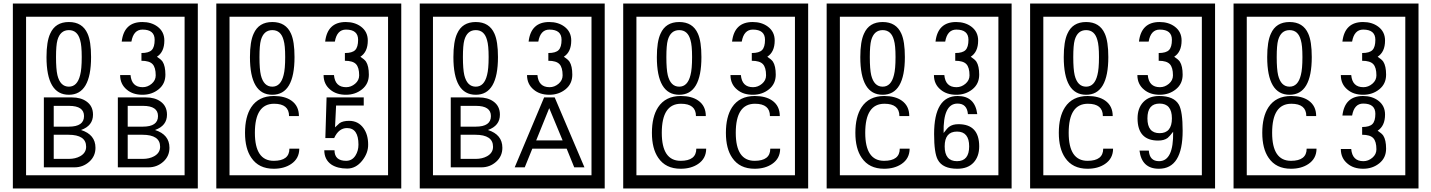

<svg xmlns="http://www.w3.org/2000/svg" viewBox="-20 -980 8125 1090"><path d="M1103 90H53V-960H1103ZM1028 15V-885H128V15ZM497 -656Q497 -442 371 -442Q244 -442 244 -656Q244 -744 265 -789Q294 -855 371 -855Q448 -855 477 -789Q497 -745 497 -656ZM444 -656Q444 -723 435 -752Q420 -809 371 -809Q322 -809 306 -752Q298 -723 298 -656Q298 -587 306 -553Q322 -488 371 -488Q419 -488 435 -554Q444 -587 444 -656ZM919 -556Q919 -504 880.5 -473Q842 -442 789 -442Q734 -442 700 -471Q662 -502 662 -554H721Q727 -485 790 -485Q818 -485 841 -504.5Q864 -524 864 -552Q864 -597 846 -616Q828 -635 783 -635V-679Q825 -679 841.5 -696Q858 -713 858 -754Q858 -812 789 -812Q738 -812 726 -744H671Q684 -855 788 -855Q839 -855 874 -829Q913 -800 913 -750Q913 -685 871 -658Q895 -642 903 -630Q919 -605 919 -556ZM522 -141Q522 -93 486.5 -61.5Q451 -30 403 -30H229V-427H388Q439 -427 471 -404Q508 -378 508 -329Q508 -266 440 -242Q522 -216 522 -141ZM457 -321Q457 -379 372 -379H285V-261H371Q457 -261 457 -321ZM469 -147Q469 -215 368 -215H285V-78H371Q408 -78 435 -93Q469 -112 469 -147ZM942 -141Q942 -93 906.5 -61.5Q871 -30 823 -30H649V-427H808Q859 -427 891 -404Q928 -378 928 -329Q928 -266 860 -242Q942 -216 942 -141ZM877 -321Q877 -379 792 -379H705V-261H791Q877 -261 877 -321ZM889 -147Q889 -215 788 -215H705V-78H791Q828 -78 855 -93Q889 -112 889 -147Z M2258 90H1208V-960H2258ZM2183 15V-885H1283V15ZM1652 -656Q1652 -442 1526 -442Q1399 -442 1399 -656Q1399 -744 1420 -789Q1449 -855 1526 -855Q1603 -855 1632 -789Q1652 -745 1652 -656ZM1599 -656Q1599 -723 1590 -752Q1575 -809 1526 -809Q1477 -809 1461 -752Q1453 -723 1453 -656Q1453 -587 1461 -553Q1477 -488 1526 -488Q1574 -488 1590 -554Q1599 -587 1599 -656ZM2074 -556Q2074 -504 2035.5 -473Q1997 -442 1944 -442Q1889 -442 1855 -471Q1817 -502 1817 -554H1876Q1882 -485 1945 -485Q1973 -485 1996 -504.5Q2019 -524 2019 -552Q2019 -597 2001 -616Q1983 -635 1938 -635V-679Q1980 -679 1996.5 -696Q2013 -713 2013 -754Q2013 -812 1944 -812Q1893 -812 1881 -744H1826Q1839 -855 1943 -855Q1994 -855 2029 -829Q2068 -800 2068 -750Q2068 -685 2026 -658Q2050 -642 2058 -630Q2074 -605 2074 -556ZM1679 -136Q1679 -80 1633 -49Q1593 -22 1534 -22Q1449 -22 1407 -84Q1371 -136 1371 -226Q1371 -317 1406 -371Q1448 -435 1535 -435Q1597 -435 1634 -409Q1677 -379 1677 -321H1621Q1621 -391 1536 -391Q1427 -391 1427 -226Q1427 -67 1534 -67Q1623 -67 1623 -136ZM2070 -160Q2071 -111 2035.5 -67Q2000 -23 1951 -23Q1896 -23 1861 -46Q1821 -74 1821 -127H1879Q1879 -67 1945 -67Q1979 -67 1998 -97Q2015 -124 2015 -159Q2015 -253 1950 -253Q1903 -253 1877 -196H1827L1834 -427H2045V-381H1888L1882 -257Q1895 -269 1908 -281Q1927 -294 1962 -294Q2014 -294 2044 -252Q2070 -215 2070 -160Z M3413 90H2363V-960H3413ZM3338 15V-885H2438V15ZM2807 -656Q2807 -442 2681 -442Q2554 -442 2554 -656Q2554 -744 2575 -789Q2604 -855 2681 -855Q2758 -855 2787 -789Q2807 -745 2807 -656ZM2754 -656Q2754 -723 2745 -752Q2730 -809 2681 -809Q2632 -809 2616 -752Q2608 -723 2608 -656Q2608 -587 2616 -553Q2632 -488 2681 -488Q2729 -488 2745 -554Q2754 -587 2754 -656ZM3229 -556Q3229 -504 3190.5 -473Q3152 -442 3099 -442Q3044 -442 3010 -471Q2972 -502 2972 -554H3031Q3037 -485 3100 -485Q3128 -485 3151 -504.5Q3174 -524 3174 -552Q3174 -597 3156 -616Q3138 -635 3093 -635V-679Q3135 -679 3151.5 -696Q3168 -713 3168 -754Q3168 -812 3099 -812Q3048 -812 3036 -744H2981Q2994 -855 3098 -855Q3149 -855 3184 -829Q3223 -800 3223 -750Q3223 -685 3181 -658Q3205 -642 3213 -630Q3229 -605 3229 -556ZM2832 -141Q2832 -93 2796.5 -61.5Q2761 -30 2713 -30H2539V-427H2698Q2749 -427 2781 -404Q2818 -378 2818 -329Q2818 -266 2750 -242Q2832 -216 2832 -141ZM2767 -321Q2767 -379 2682 -379H2595V-261H2681Q2767 -261 2767 -321ZM2779 -147Q2779 -215 2678 -215H2595V-78H2681Q2718 -78 2745 -93Q2779 -112 2779 -147ZM3298 -30H3240L3197 -136H3002L2959 -30H2902L3069 -427H3129ZM3174 -183 3098 -366 3024 -183Z M4568 90H3518V-960H4568ZM4493 15V-885H3593V15ZM3962 -656Q3962 -442 3836 -442Q3709 -442 3709 -656Q3709 -744 3730 -789Q3759 -855 3836 -855Q3913 -855 3942 -789Q3962 -745 3962 -656ZM3909 -656Q3909 -723 3900 -752Q3885 -809 3836 -809Q3787 -809 3771 -752Q3763 -723 3763 -656Q3763 -587 3771 -553Q3787 -488 3836 -488Q3884 -488 3900 -554Q3909 -587 3909 -656ZM4384 -556Q4384 -504 4345.5 -473Q4307 -442 4254 -442Q4199 -442 4165 -471Q4127 -502 4127 -554H4186Q4192 -485 4255 -485Q4283 -485 4306 -504.5Q4329 -524 4329 -552Q4329 -597 4311 -616Q4293 -635 4248 -635V-679Q4290 -679 4306.5 -696Q4323 -713 4323 -754Q4323 -812 4254 -812Q4203 -812 4191 -744H4136Q4149 -855 4253 -855Q4304 -855 4339 -829Q4378 -800 4378 -750Q4378 -685 4336 -658Q4360 -642 4368 -630Q4384 -605 4384 -556ZM3989 -136Q3989 -80 3943 -49Q3903 -22 3844 -22Q3759 -22 3717 -84Q3681 -136 3681 -226Q3681 -317 3716 -371Q3758 -435 3845 -435Q3907 -435 3944 -409Q3987 -379 3987 -321H3931Q3931 -391 3846 -391Q3737 -391 3737 -226Q3737 -67 3844 -67Q3933 -67 3933 -136ZM4409 -136Q4409 -80 4363 -49Q4323 -22 4264 -22Q4179 -22 4137 -84Q4101 -136 4101 -226Q4101 -317 4136 -371Q4178 -435 4265 -435Q4327 -435 4364 -409Q4407 -379 4407 -321H4351Q4351 -391 4266 -391Q4157 -391 4157 -226Q4157 -67 4264 -67Q4353 -67 4353 -136Z M5723 90H4673V-960H5723ZM5648 15V-885H4748V15ZM5117 -656Q5117 -442 4991 -442Q4864 -442 4864 -656Q4864 -744 4885 -789Q4914 -855 4991 -855Q5068 -855 5097 -789Q5117 -745 5117 -656ZM5064 -656Q5064 -723 5055 -752Q5040 -809 4991 -809Q4942 -809 4926 -752Q4918 -723 4918 -656Q4918 -587 4926 -553Q4942 -488 4991 -488Q5039 -488 5055 -554Q5064 -587 5064 -656ZM5539 -556Q5539 -504 5500.5 -473Q5462 -442 5409 -442Q5354 -442 5320 -471Q5282 -502 5282 -554H5341Q5347 -485 5410 -485Q5438 -485 5461 -504.5Q5484 -524 5484 -552Q5484 -597 5466 -616Q5448 -635 5403 -635V-679Q5445 -679 5461.5 -696Q5478 -713 5478 -754Q5478 -812 5409 -812Q5358 -812 5346 -744H5291Q5304 -855 5408 -855Q5459 -855 5494 -829Q5533 -800 5533 -750Q5533 -685 5491 -658Q5515 -642 5523 -630Q5539 -605 5539 -556ZM5144 -136Q5144 -80 5098 -49Q5058 -22 4999 -22Q4914 -22 4872 -84Q4836 -136 4836 -226Q4836 -317 4871 -371Q4913 -435 5000 -435Q5062 -435 5099 -409Q5142 -379 5142 -321H5086Q5086 -391 5001 -391Q4892 -391 4892 -226Q4892 -67 4999 -67Q5088 -67 5088 -136ZM5539 -149Q5539 -91 5506.5 -56.5Q5474 -22 5415 -22Q5331 -22 5304 -73Q5283 -111 5283 -219Q5283 -435 5417 -435Q5515 -435 5528 -332H5475Q5470 -392 5416 -392Q5333 -392 5337 -225Q5358 -253 5368 -260Q5388 -275 5421 -275Q5539 -275 5539 -149ZM5482 -149Q5482 -233 5413 -233Q5343 -233 5343 -149Q5343 -65 5413 -65Q5482 -65 5482 -149Z M6878 90H5828V-960H6878ZM6803 15V-885H5903V15ZM6272 -656Q6272 -442 6146 -442Q6019 -442 6019 -656Q6019 -744 6040 -789Q6069 -855 6146 -855Q6223 -855 6252 -789Q6272 -745 6272 -656ZM6219 -656Q6219 -723 6210 -752Q6195 -809 6146 -809Q6097 -809 6081 -752Q6073 -723 6073 -656Q6073 -587 6081 -553Q6097 -488 6146 -488Q6194 -488 6210 -554Q6219 -587 6219 -656ZM6694 -556Q6694 -504 6655.5 -473Q6617 -442 6564 -442Q6509 -442 6475 -471Q6437 -502 6437 -554H6496Q6502 -485 6565 -485Q6593 -485 6616 -504.5Q6639 -524 6639 -552Q6639 -597 6621 -616Q6603 -635 6558 -635V-679Q6600 -679 6616.5 -696Q6633 -713 6633 -754Q6633 -812 6564 -812Q6513 -812 6501 -744H6446Q6459 -855 6563 -855Q6614 -855 6649 -829Q6688 -800 6688 -750Q6688 -685 6646 -658Q6670 -642 6678 -630Q6694 -605 6694 -556ZM6299 -136Q6299 -80 6253 -49Q6213 -22 6154 -22Q6069 -22 6027 -84Q5991 -136 5991 -226Q5991 -317 6026 -371Q6068 -435 6155 -435Q6217 -435 6254 -409Q6297 -379 6297 -321H6241Q6241 -391 6156 -391Q6047 -391 6047 -226Q6047 -67 6154 -67Q6243 -67 6243 -136ZM6694 -238Q6694 -22 6559 -22Q6462 -22 6449 -125H6502Q6506 -65 6560 -65Q6643 -65 6640 -232Q6619 -205 6609 -197Q6589 -182 6555 -182Q6438 -182 6438 -308Q6438 -366 6470.5 -400.5Q6503 -435 6561 -435Q6645 -435 6673 -385Q6694 -346 6694 -238ZM6633 -308Q6633 -392 6563 -392Q6494 -392 6494 -308Q6494 -224 6563 -224Q6633 -224 6633 -308Z M8033 90H6983V-960H8033ZM7958 15V-885H7058V15ZM7427 -656Q7427 -442 7301 -442Q7174 -442 7174 -656Q7174 -744 7195 -789Q7224 -855 7301 -855Q7378 -855 7407 -789Q7427 -745 7427 -656ZM7374 -656Q7374 -723 7365 -752Q7350 -809 7301 -809Q7252 -809 7236 -752Q7228 -723 7228 -656Q7228 -587 7236 -553Q7252 -488 7301 -488Q7349 -488 7365 -554Q7374 -587 7374 -656ZM7849 -556Q7849 -504 7810.5 -473Q7772 -442 7719 -442Q7664 -442 7630 -471Q7592 -502 7592 -554H7651Q7657 -485 7720 -485Q7748 -485 7771 -504.5Q7794 -524 7794 -552Q7794 -597 7776 -616Q7758 -635 7713 -635V-679Q7755 -679 7771.5 -696Q7788 -713 7788 -754Q7788 -812 7719 -812Q7668 -812 7656 -744H7601Q7614 -855 7718 -855Q7769 -855 7804 -829Q7843 -800 7843 -750Q7843 -685 7801 -658Q7825 -642 7833 -630Q7849 -605 7849 -556ZM7454 -136Q7454 -80 7408 -49Q7368 -22 7309 -22Q7224 -22 7182 -84Q7146 -136 7146 -226Q7146 -317 7181 -371Q7223 -435 7310 -435Q7372 -435 7409 -409Q7452 -379 7452 -321H7396Q7396 -391 7311 -391Q7202 -391 7202 -226Q7202 -67 7309 -67Q7398 -67 7398 -136ZM7849 -136Q7849 -84 7810.5 -53Q7772 -22 7719 -22Q7664 -22 7630 -51Q7592 -82 7592 -134H7651Q7657 -65 7720 -65Q7748 -65 7771 -84.5Q7794 -104 7794 -132Q7794 -177 7776 -196Q7758 -215 7713 -215V-259Q7755 -259 7771.5 -276Q7788 -293 7788 -334Q7788 -392 7719 -392Q7668 -392 7656 -324H7601Q7614 -435 7718 -435Q7769 -435 7804 -409Q7843 -380 7843 -330Q7843 -265 7801 -238Q7825 -222 7833 -210Q7849 -185 7849 -136Z"/></svg>

Font: Unicode BMP Fallback SIL
Style: Regular
Weight: 400
Foundry: NRSI, SIL International
Version: Version 5.1 Based on Unicode 5.1